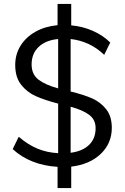

<svg xmlns="http://www.w3.org/2000/svg" viewBox="-20 -848 640 984"><path d="M345 6V116H275V7Q206 3 147.5 -20Q89 -43 45 -84L76 -147Q124 -106 172.5 -86Q221 -66 278 -63V-317Q209 -335 164 -355Q119 -375 88.5 -413.5Q58 -452 58 -515Q58 -570 85.5 -614Q113 -658 162 -685.5Q211 -713 275 -719V-828H345V-718Q403 -713 455.5 -690Q508 -667 545 -630L514 -567Q441 -637 342 -648V-379Q408 -363 451.5 -344Q495 -325 524 -288.5Q553 -252 553 -193Q553 -113 496 -59Q439 -5 345 6ZM278 -395V-648Q214 -642 178 -607.5Q142 -573 142 -518Q142 -467 177 -440Q212 -413 278 -395ZM470 -191Q470 -235 437 -259.5Q404 -284 342 -301V-65Q403 -73 436.5 -105.5Q470 -138 470 -191Z"/></svg>

Font: Muli-Regular
Style: Regular
Weight: 400
Version: Version 2.000